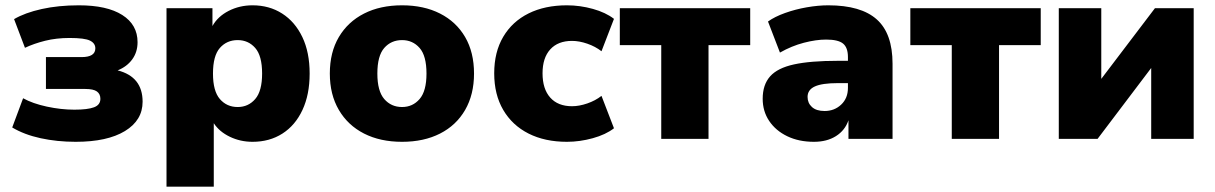

<svg xmlns="http://www.w3.org/2000/svg" viewBox="-20 -523 4575 723"><path d="M265 11Q195 11 133 -2.5Q71 -16 26 -43L67 -153Q103 -133 156.5 -121.5Q210 -110 260 -110Q310 -110 334 -119Q358 -128 358 -151Q358 -169 345 -178.5Q332 -188 301 -188H153V-308H287Q339 -308 339 -341Q339 -360 319 -370Q299 -380 242 -380Q192 -380 150 -369.5Q108 -359 74 -343L33 -451Q74 -475 137 -489Q200 -503 277 -503Q383 -503 440.5 -466.5Q498 -430 498 -364Q498 -327 478 -299.5Q458 -272 423 -258Q517 -234 517 -140Q517 -70 450.5 -29.5Q384 11 265 11Z M607 180V-492H780V-425Q800 -461 841 -482Q882 -503 931 -503Q994 -503 1042.5 -472Q1091 -441 1118.5 -383.5Q1146 -326 1146 -246Q1146 -167 1119 -109Q1092 -51 1043.5 -20Q995 11 931 11Q885 11 845.5 -8Q806 -27 785 -59V180ZM875 -120Q915 -120 941 -150Q967 -180 967 -246Q967 -313 941 -342.5Q915 -372 875 -372Q834 -372 808 -342.5Q782 -313 782 -246Q782 -180 808 -150Q834 -120 875 -120Z M1494 11Q1412 11 1351 -20Q1290 -51 1256 -109Q1222 -167 1222 -246Q1222 -326 1256 -383.5Q1290 -441 1351 -472Q1412 -503 1494 -503Q1576 -503 1637 -472Q1698 -441 1731.5 -383.5Q1765 -326 1765 -246Q1765 -167 1731.5 -109Q1698 -51 1637 -20Q1576 11 1494 11ZM1494 -120Q1534 -120 1560 -150Q1586 -180 1586 -246Q1586 -313 1560 -342.5Q1534 -372 1494 -372Q1453 -372 1427 -342.5Q1401 -313 1401 -246Q1401 -180 1427 -150Q1453 -120 1494 -120Z M2115 11Q2032 11 1970.5 -20Q1909 -51 1875 -109Q1841 -167 1841 -247Q1841 -327 1875 -384.5Q1909 -442 1970.5 -472.5Q2032 -503 2115 -503Q2164 -503 2212.5 -489.5Q2261 -476 2292 -452L2245 -330Q2222 -348 2191.5 -358.5Q2161 -369 2134 -369Q2081 -369 2052 -337Q2023 -305 2023 -247Q2023 -188 2052 -155.5Q2081 -123 2134 -123Q2161 -123 2191.5 -133.5Q2222 -144 2245 -162L2292 -40Q2261 -16 2212 -2.5Q2163 11 2115 11Z M2470 0V-353H2314V-492H2805V-353H2648V0Z M3045 11Q2988 11 2944.5 -10Q2901 -31 2876.5 -67.5Q2852 -104 2852 -151Q2852 -204 2880 -235.5Q2908 -267 2970 -280.5Q3032 -294 3135 -294H3173V-308Q3173 -344 3154.5 -359Q3136 -374 3091 -374Q3053 -374 3007 -362Q2961 -350 2917 -325L2872 -442Q2897 -460 2936 -474Q2975 -488 3018 -495.5Q3061 -503 3099 -503Q3222 -503 3281.5 -450Q3341 -397 3341 -283V0H3175V-70Q3162 -32 3128 -10.5Q3094 11 3045 11ZM3085 -105Q3122 -105 3147.5 -129Q3173 -153 3173 -192V-210H3135Q3076 -210 3048.5 -197.5Q3021 -185 3021 -158Q3021 -135 3037.5 -120Q3054 -105 3085 -105Z M3564 0V-353H3408V-492H3899V-353H3742V0Z M3967 0V-492H4127V-226L4329 -492H4475V0H4315V-267L4113 0Z"/></svg>

Font: Nunito Sans Black
Style: Regular
Weight: 900
Designer: Vernon Adams
Foundry: Vernon Adams
Version: Version 3.006; ttfautohint (v1.8.3)